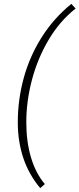

<svg xmlns="http://www.w3.org/2000/svg" viewBox="-20 -766 411 993"><path d="M188 207Q128 135 100 49.5Q72 -36 72 -133Q72 -251 103 -363.5Q134 -476 196 -574Q258 -672 349 -746L371 -722Q289 -657 232 -561Q175 -465 145.5 -354Q116 -243 116 -133Q116 -33 140.5 49Q165 131 212 186Z"/></svg>

Font: Livvic ExtraLight
Style: Italic
Weight: 275
Italic angle: -10°
Designer: Jacques Le Bailly, Baron von Fonthausen
Version: Version 1.001; ttfautohint (v1.8.2)